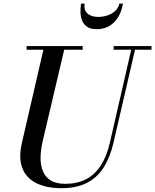

<svg xmlns="http://www.w3.org/2000/svg" viewBox="-20 -998 835 1033"><path d="M312 14.5Q230.5 14.5 175.8 -12.5Q121 -39.5 100 -93.8Q79 -148 98 -230L218 -750H330L210 -240Q199 -193 198.2 -151.5Q197.5 -110 210.5 -77.8Q223.5 -45.5 252.8 -27.2Q282 -9 331 -9Q395.5 -9 442.8 -33.5Q490 -58 522 -107Q554 -156 571 -230L690.5 -750H711L590.5 -230Q572.5 -151.5 537.5 -96.8Q502.5 -42 446.8 -13.8Q391 14.5 312 14.5ZM123 -730.5V-750H425V-730.5ZM591.5 -730.5V-750H795V-730.5ZM499 -841Q467 -841 448.8 -853.8Q430.5 -866.5 422 -887Q413.5 -907.5 413 -931.5Q412.5 -955.5 416 -978.5H435.5Q431.5 -954.5 440.2 -938.8Q449 -923 467 -915Q485 -907 509 -907Q533 -907 557 -914.8Q581 -922.5 598.8 -938.2Q616.5 -954 622 -978.5H641.5Q638 -955.5 628.5 -931.5Q619 -907.5 602 -887Q585 -866.5 559.8 -853.8Q534.5 -841 499 -841Z"/></svg>

Font: Bodoni Moda 11pt Medium
Style: Italic
Weight: 500
Italic angle: -13°
Designer: Owen Earl
Foundry: indestructible type
Version: Version 2.004